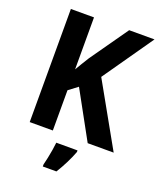

<svg xmlns="http://www.w3.org/2000/svg" viewBox="-167 -816 944 1139"><g transform="rotate(20 305.0 -246.5)"><path d="M610 0H446L283 -297L226 -254V0H80V-714H226V-386Q237 -406 251 -428Q265 -450 280 -475L448 -714H608L387 -397ZM404 71Q391 106 371.5 145Q352 184 329 221H243V208Q248 189 253.5 162.5Q259 136 263.5 109Q268 82 270 61H404Z"/></g></svg>

Font: Noto Sans Armenian SemiCondensed
Style: Bold
Weight: 700
Width: 4
Designer: Monotype Design Team
Foundry: Monotype Imaging Inc.
Version: Version 2.008; ttfautohint (v1.8.4.7-5d5b)